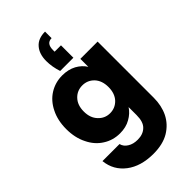

<svg xmlns="http://www.w3.org/2000/svg" viewBox="-333 -969 1345 1345"><g transform="rotate(-45 339.5 -296.5)"><path d="M286 -598C286 -598 417 -598 417 -598C417 -598 417 -721 417 -721C417 -721 354 -721 354 -721C354 -721 354 -737 354 -737C354 -737 354 -737 354 -737C354 -781 371 -803 406 -803C406 -803 406 -868 406 -868C406 -868 406 -868 406 -868C360 -868 325 -854 302 -827C278 -800 266 -763 266 -716C266 -716 266 -716 266 -716C266 -677 273 -638 286 -598ZM274 -566C274 -566 274 -566 274 -566C228 -566 186 -554 149 -531C112 -508 82 -474 61 -431C39 -388 28 -337 28 -280C28 -280 28 -280 28 -280C28 -223 39 -172 61 -129C82 -85 112 -51 149 -28C186 -4 228 8 274 8C274 8 274 8 274 8C313 8 348 0 377 -17C406 -33 429 -54 446 -80C446 -80 446 -1 446 -1C446 -1 446 -1 446 -1C446 44 436 76 415 96C394 117 365 127 330 127C330 127 330 127 330 127C301 127 276 121 256 108C236 96 223 79 218 58C218 58 49 58 49 58C49 58 49 58 49 58C56 125 86 177 137 216C188 255 255 275 338 275C338 275 338 275 338 275C400 275 452 263 494 238C535 213 566 180 587 138C607 97 617 50 617 -1C617 -1 617 -558 617 -558C617 -558 446 -558 446 -558C446 -558 446 -479 446 -479C446 -479 446 -479 446 -479C430 -505 407 -526 378 -542C348 -558 313 -566 274 -566ZM446 -279C446 -279 446 -279 446 -279C446 -236 434 -203 411 -178C387 -153 358 -141 324 -141C324 -141 324 -141 324 -141C290 -141 261 -154 238 -179C214 -204 202 -237 202 -280C202 -280 202 -280 202 -280C202 -323 214 -356 238 -381C261 -405 290 -417 324 -417C324 -417 324 -417 324 -417C358 -417 387 -405 411 -380C434 -355 446 -322 446 -279Z"/></g></svg>

Font: Girnar Poppins
Style: Bold
Weight: 500
Designer: Ninad Kale (Devanagari), Jonny Pinhorn (Latin)
Foundry: Indian Type Foundry
Version: ""